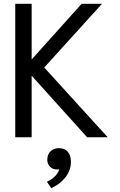

<svg xmlns="http://www.w3.org/2000/svg" viewBox="-20 -720 630 1007"><path d="M60 0ZM60 -700H146V-408L408 -700H515L212 -366L545 0H437L146 -323V0H60ZM226 233Q252 222 268.5 204.5Q285 187 291 168Q287 169 279 169Q257 169 242.5 154.5Q228 140 228 118Q228 91 244.5 74Q261 57 289 57Q319 57 335.5 76Q352 95 352 129Q352 173 323.5 209.5Q295 246 249 267Z"/></svg>

Font: Niramit
Style: Regular
Weight: 400
Version: Version 1.000; ttfautohint (v1.6)